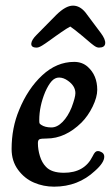

<svg xmlns="http://www.w3.org/2000/svg" viewBox="-20 -663 401 695"><path d="M182.1 -532.7Q174.8 -527.3 162.1 -518.3Q149.4 -509.3 144.5 -505.9Q139.6 -502.4 132.3 -498Q125 -493.7 120.6 -492.2Q116.2 -490.7 112.3 -490.7Q91.8 -490.7 93.3 -505.9Q94.7 -519 111.8 -536.1L183.6 -608.9Q217.8 -642.6 244.1 -642.6Q269 -642.6 289.1 -618.2L344.7 -543.9Q362.3 -520.5 360.8 -505.9Q359.4 -490.7 338.4 -490.7Q334.5 -490.7 330.3 -492.2Q326.2 -493.7 320.1 -498Q314 -502.4 309.6 -506.1Q305.2 -509.8 295.2 -518.3Q285.2 -526.9 278.3 -532.7Q244.6 -560.5 234.4 -566.9Q227.1 -563 220 -558.6Q212.9 -554.2 200.7 -545.7Q188.5 -537.1 182.1 -532.7ZM248.5 -439Q277.8 -439 297.9 -420.9Q332 -390.1 332 -337.9Q332 -311.5 315.4 -277.3Q298.8 -243.2 274.9 -219.2Q216.3 -161.6 148.9 -161.6Q128.9 -161.6 123 -158.9Q117.2 -156.2 117.2 -145Q117.2 -121.6 124.5 -97.9Q131.8 -74.2 146 -59.6Q166 -37.6 211.4 -37.6Q285.6 -37.6 314.9 -96.7Q320.3 -107.9 324.5 -112.1Q328.6 -116.2 334 -116.2Q341.3 -116.2 349.1 -111.3Q357.4 -106 357.4 -95.7Q357.4 -74.2 323.7 -44.4Q262.7 12.7 175.8 12.7Q137.2 12.7 103 -2Q68.8 -16.6 45.4 -48.3Q22 -80.1 22 -123.5Q22 -200.2 49.3 -265.1Q80.6 -341.8 132.8 -390.4Q185.1 -439 248.5 -439ZM129.4 -210.9Q143.1 -201.7 166 -201.7Q187 -201.7 206.5 -221.7Q226.1 -241.7 239.3 -274.4Q252.9 -311 252.9 -325.7Q252.9 -351.6 226.1 -370.6Q210 -382.3 193.8 -382.3Q178.7 -382.3 166.7 -368.9Q154.8 -355.5 143.6 -330.1Q122.1 -278.3 122.1 -228Q122.1 -219.7 123 -217Q124 -214.4 129.4 -210.9Z"/></svg>

Font: Cooper* Medium
Style: Italic
Weight: 500
Italic angle: -7°
Designer: Owen Earl
Foundry: indestructible type*
Version: Version 0.001